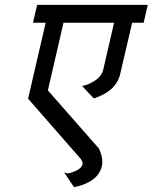

<svg xmlns="http://www.w3.org/2000/svg" viewBox="-20 -633 625 786"><path d="M255 77Q267 77 291 66Q314 56 318 39Q320 32 311 18L95 -229L167 -540H115L132 -613H585L568 -540H521L472 -330Q456 -260 364 -230L316 -281Q337 -284 364 -300Q393 -317 402 -345L447 -540H240L176 -263L385 -25Q404 16 397 47Q382 111 289 132Q287 133 283 133L242 72Q252 77 255 77Z"/></svg>

Font: Miedinger
Style: Italic
Weight: 400
Italic angle: -13°
Version: Version 001.000